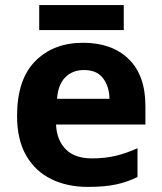

<svg xmlns="http://www.w3.org/2000/svg" viewBox="-20 -724 637 754"><path d="M306 -556Q420 -556 485.5 -492Q551 -428 551 -308V-235H200Q203 -173 238.5 -137.5Q274 -102 341 -102Q392 -102 434 -112Q476 -122 520 -142V-29Q480 -9 435 0.5Q390 10 325 10Q244 10 181.5 -20.5Q119 -51 83 -113Q47 -175 47 -269Q47 -412 118.5 -484Q190 -556 306 -556ZM310 -449Q265 -449 236.5 -420.5Q208 -392 204 -336H410Q409 -385 384.5 -417Q360 -449 310 -449ZM466 -704V-606H134V-704Z"/></svg>

Font: Noto Sans Thai Looped
Style: Bold
Weight: 700
Designer: Sasikarn Vongin, Ben Mitchell
Foundry: The Fontpad Ltd
Version: Version 1.001; ttfautohint (v1.8.4.7-5d5b)